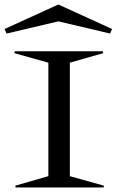

<svg xmlns="http://www.w3.org/2000/svg" viewBox="-49 -826 514 846"><path d="M18.1 -7.8 164.1 -49.8V-549.8L14.2 -591.8L16.1 -600.1H403.8L405.8 -591.8L258.8 -549.8V-49.8L409.2 -7.8L407.2 0H20ZM-28.8 -698.2 208 -806.2 444.8 -698.2 436 -678.2 208 -731.9 -20 -678.2Z"/></svg>

Font: Halibut Exp
Style: Regular
Weight: 400
Width: 7
Designer: Matteo Maggi
Foundry: Collletttivo
Version: Version 3.080 | FøM Fix